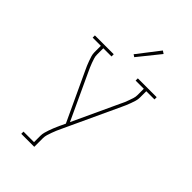

<svg xmlns="http://www.w3.org/2000/svg" viewBox="-280 -856 1160 1160"><g transform="rotate(45 300.0 -275.5)"><path d="M142 205V186H232V131Q232 117 236 102Q240 87 245 73Q250 59 255.5 45Q261 31 267 18L268 17Q268 17 268 17Q268 17 268 17Q269 14 270 11Q271 8 273 5L289 -29L145 -338Q138 -352 132 -366.5Q126 -381 120.5 -396Q115 -411 110.5 -426Q106 -441 106 -457V-511H36V-530H197V-511H127V-457Q127 -442 131.5 -428Q136 -414 141 -400Q146 -386 152 -372.5Q158 -359 164 -346L300 -53L436 -346Q443 -359 448.5 -372.5Q454 -386 459 -400Q464 -414 468.5 -428Q473 -442 473 -457V-511H403V-530H564V-511H494V-457Q494 -441 489.5 -426Q485 -411 479.5 -396Q474 -381 468 -366.5Q462 -352 455 -338L292 13Q285 27 279 41.5Q273 56 267.5 71Q262 86 257.5 101Q253 116 253 131V205ZM297 -605 282 -615 391 -756 409 -744Z"/></g></svg>

Font: Iosevka Curly Slab ThEx
Style: Regular
Weight: 100
Width: 7
Monospace: yes
Designer: Belleve Invis
Foundry: Belleve Invis
Version: Version 11.1.0; ttfautohint (v1.8.3)